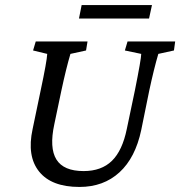

<svg xmlns="http://www.w3.org/2000/svg" viewBox="-20 -739 721 768"><path d="M306.6 -718.8H587.9L576.2 -665H295.9ZM123 -573.2H330.1L324.2 -537.1L261.7 -523.4Q244.6 -465.8 225.6 -377L197.3 -242.2Q176.8 -147.5 205.6 -101.1Q234.4 -54.7 314.5 -54.7Q385.7 -54.7 427.7 -95.7Q469.7 -136.7 487.3 -223.6L519.5 -377Q544.9 -503.9 544.9 -523.4L479.5 -537.1L490.2 -573.2H680.7L675.8 -537.1L613.3 -523.4Q596.2 -465.8 577.1 -377L544.9 -218.8Q521.5 -107.9 457.8 -49.6Q394 8.8 297.9 8.8Q186 8.8 136.5 -52.7Q86.9 -114.3 110.4 -222.7L142.6 -377Q167.5 -494.1 168.9 -523.4L112.3 -537.1Z"/></svg>

Font: Crimson Pro
Style: Italic
Weight: 400
Italic angle: -12°
Designer: Jacques Le Bailly
Foundry: Baron von Fonthausen
Version: Version 1.003